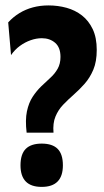

<svg xmlns="http://www.w3.org/2000/svg" viewBox="-20 -694 393 726"><path d="M80.7 -192.3Q75 -240.3 81.8 -272.9Q88.7 -305.5 103.5 -328Q118.3 -350.5 136.2 -367.8Q154 -385 170.8 -400.2Q187.5 -415.3 198.1 -434.2Q208.7 -453 208.7 -478.8Q208.7 -514.8 188.4 -532.2Q168.2 -549.5 138.3 -549.5Q117.3 -549.5 95.8 -541.9Q74.2 -534.3 55.1 -520.3Q36 -506.3 21.7 -485.7L11 -609.3Q29.5 -629.7 53.1 -644.2Q76.7 -658.7 104.4 -666.1Q132.2 -673.5 163.2 -673.5Q199 -673.5 231.7 -664.5Q264.3 -655.5 289.8 -635.7Q315.3 -615.8 330.6 -583.8Q345.8 -551.7 345.8 -505.3Q345.8 -461 332.9 -430.5Q320 -400 300.2 -377.5Q280.3 -355 259 -336.3Q237.7 -317.7 218.8 -298Q200 -278.3 189.7 -253.2Q179.3 -228.2 182.3 -192.3ZM137.7 12.7Q97.3 12.7 77.4 -7.8Q57.5 -28.3 57.5 -68.8Q57.5 -111.2 77.4 -131.1Q97.3 -151 137.7 -151Q178.2 -151 198 -131.1Q217.8 -111.2 217.8 -68.8Q217.8 12.7 137.7 12.7Z"/></svg>

Font: Bricolage Grotesque 96pt ExtraBold SemiCondensed
Style: Regular
Weight: 800
Width: 4
Version: Version 1.001;gftools[0.9.33.dev8+g029e19f]